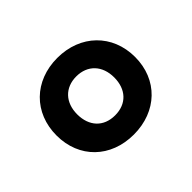

<svg xmlns="http://www.w3.org/2000/svg" viewBox="-82 -849 565 565"><g transform="rotate(-45 200.0 -566.5)"><path d="M199 -407C295 -407 363 -472 363 -566C363 -660 295 -726 199 -726C103 -726 36 -660 36 -566C36 -472 103 -407 199 -407ZM200 -486C152 -486 123 -518 123 -567C123 -616 153 -648 200 -648C247 -648 277 -616 277 -567C277 -518 248 -486 200 -486Z"/></g></svg>

Font: Noto Serif Myanmar ExtraBold
Style: Regular
Weight: 800
Designer: Ben Mitchell and the Monotype Design Team
Foundry: Monotype Imaging Inc.
Version: Version 2.106